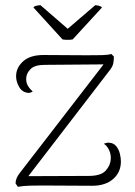

<svg xmlns="http://www.w3.org/2000/svg" viewBox="-20 -715 519 740"><path d="M49 5 40 -8Q40 -18 44 -28Q48 -38 56 -48L387 -477L394 -467L152 -465Q114 -465 98 -449Q82 -433 81 -414Q80 -397 87.5 -384.5Q95 -372 106 -363Q103 -360 98.5 -358.5Q94 -357 89 -357Q66 -359 54 -379.5Q42 -400 42 -421Q42 -454 69 -478.5Q96 -503 148 -503L314 -502Q350 -502 373 -502.5Q396 -503 409 -507L419 -497Q419 -483 416.5 -470.5Q414 -458 402 -443L80 -24L72 -36L322 -37Q369 -37 387.5 -57.5Q406 -78 407 -103Q408 -121 400 -137.5Q392 -154 380 -161Q392 -166 400 -165Q418 -164 428 -151.5Q438 -139 442 -122.5Q446 -106 446 -93Q446 -51 416 -25Q386 1 335 1L145 0Q123 0 97 0.5Q71 1 49 5ZM136 -695 241 -604 347 -695Q352 -695 360.5 -693Q369 -691 373 -686L260 -563Q254 -562 247.5 -561.5Q241 -561 234 -561.5Q227 -562 221 -563L109 -686Q111 -691 121 -693Q131 -695 136 -695Z"/></svg>

Font: Arima ExtraLight
Style: Regular
Weight: 250
Designer: Joana Correia and Natanael Gama
Foundry: NDISCOVER
Version: Version 1.101;gftools[0.9.23]